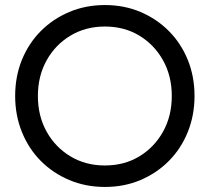

<svg xmlns="http://www.w3.org/2000/svg" viewBox="-20 -730 830 760"><path d="M40 -350Q40 -427 66.5 -492.5Q93 -558 141 -606.5Q189 -655 254 -682.5Q319 -710 395 -710Q472 -710 536.5 -682.5Q601 -655 649 -606.5Q697 -558 723.5 -492.5Q750 -427 750 -350Q750 -274 723.5 -208Q697 -142 649 -93.5Q601 -45 536.5 -17.5Q472 10 395 10Q319 10 254 -17.5Q189 -45 141 -93.5Q93 -142 66.5 -208Q40 -274 40 -350ZM130 -350Q130 -271 164.5 -209Q199 -147 259 -111Q319 -75 395 -75Q472 -75 531.5 -111Q591 -147 625.5 -209Q660 -271 660 -350Q660 -429 625.5 -491Q591 -553 531.5 -589Q472 -625 395 -625Q319 -625 259 -589Q199 -553 164.5 -491Q130 -429 130 -350Z"/></svg>

Font: Jost
Style: Regular
Weight: 400
Version: Version 3.500